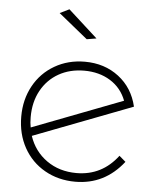

<svg xmlns="http://www.w3.org/2000/svg" viewBox="-53 -788 677 834"><g transform="rotate(5 285.5 -371.0)"><path d="M216 -743 344 -627 302 -620 175 -723ZM488 -128 516 -104Q434 1 306 1Q232 1 173 -32.5Q114 -66 81 -125.5Q48 -185 48 -261Q48 -335 80.5 -394.5Q113 -454 171.5 -488Q230 -522 303 -522Q389 -522 451 -474.5Q513 -427 532 -346L101 -181Q123 -115 178 -76Q233 -37 308 -37Q419 -37 488 -128ZM89 -262Q89 -236 93 -217L487 -368Q466 -423 417.5 -453Q369 -483 304 -483Q241 -483 192.5 -455.5Q144 -428 116.5 -378Q89 -328 89 -262Z"/></g></svg>

Font: TypoPRO Montserrat Alternates
Style: Regular
Weight: 275
Designer: Julieta Ulanovsky
Foundry: Julieta Ulanovsky
Version: Version 6.001